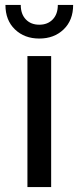

<svg xmlns="http://www.w3.org/2000/svg" viewBox="-20 -757 319 777"><path d="M91 -530V0H187V-530ZM40.5 -638C66.2 -613.3 99 -601 139 -601C179 -601 211.8 -613.3 237.5 -638C263.2 -662.7 276 -695.7 276 -737H214C214 -712.3 207.2 -692.8 193.5 -678.5C179.8 -664.2 161.7 -657 139 -657C116.3 -657 98.2 -664.2 84.5 -678.5C70.8 -692.8 64 -712.3 64 -737H2C2 -695.7 14.8 -662.7 40.5 -638Z"/></svg>

Font: Rookery
Style: Regular
Weight: 400
Designer: Ryan Kimball / Julieta Ulanovsky
Foundry: Motorola Mobility LLC.
Version: Version 1.0